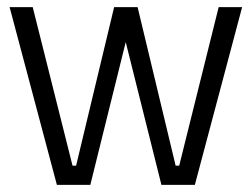

<svg xmlns="http://www.w3.org/2000/svg" viewBox="-20 -520 708 540"><path d="M434 0 309 -500H367L474 -54H484L595 -500H661L528 0ZM140 0 7 -500H72L184 -54H194L301 -500H358L234 0Z"/></svg>

Font: Changa ExtraLight ExtraLight
Style: Regular
Weight: 250
Version: Version 3.002; ttfautohint (v1.8.2)